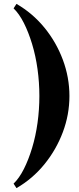

<svg xmlns="http://www.w3.org/2000/svg" viewBox="-20 -816 408 990"><path d="M65 154 50 131Q79 103 103 55.5Q127 8 145.5 -53Q164 -114 173.5 -182.5Q183 -251 183 -321Q183 -391 173.5 -459.5Q164 -528 145.5 -589Q127 -650 103 -697.5Q79 -745 50 -773L65 -796Q148 -748 209 -673.5Q270 -599 304 -508Q338 -417 338 -321Q338 -225 304 -134.5Q270 -44 209 31Q148 106 65 154Z"/></svg>

Font: Baskervville
Style: Bold
Weight: 700
Version: Version 1.100